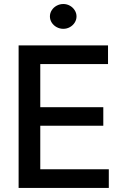

<svg xmlns="http://www.w3.org/2000/svg" viewBox="-20 -932 615 952"><path d="M72.3 -707H515.6V-614.3H179.7V-400.4H492.2V-308.6H179.7V-92.8H519.5V0H72.3ZM227.5 -850.6Q227.5 -867.2 236.6 -881.3Q245.6 -895.5 261 -903.8Q276.4 -912.1 293.9 -912.1Q311.5 -912.1 326.4 -903.8Q341.3 -895.5 350.3 -881.3Q359.4 -867.2 359.4 -850.6Q359.4 -834 350.3 -819.8Q341.3 -805.7 326.4 -797.4Q311.5 -789.1 293.9 -789.1Q276.4 -789.1 261 -797.4Q245.6 -805.7 236.6 -819.8Q227.5 -834 227.5 -850.6Z"/></svg>

Font: Pretendard JP Medium
Style: Regular
Weight: 500
Designer: Base glyphs from Inter by Rasmus Andersson; Hangeul glyphs from Noto Sans CJK(Source Han Sans) by Jang Soo-young and Kan
Foundry: Kil Hyung-jin
Version: Version 1.309